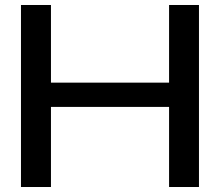

<svg xmlns="http://www.w3.org/2000/svg" viewBox="-20 -749 880 769"><path d="M64 0V-729H184.1V-418H657.2V-729H776.9V0H657.2V-320.8H184.1V0Z"/></svg>

Font: Lumene Sans Expanded Medium
Style: Regular
Weight: 500
Width: 7
Designer: Deni Anggara
Version: Version 1.003;Glyphs 3.1.2 (3151)